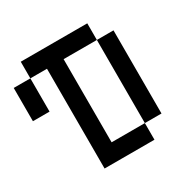

<svg xmlns="http://www.w3.org/2000/svg" viewBox="-187 -1062 1250 1250"><g transform="rotate(-30 437.5 -437.5)"><path d="M0 -500V-750H125V-500ZM125 -750V-875H625V-750H375V-125H625V0H250V-750ZM625 -125V-750H750V-125Z"/></g></svg>

Font: Galmuri7 Regular
Style: Regular
Weight: 400
Designer: Lee Minseo (quiple)
Version: Version 2.399;hotconv 1.1.1;makeotfexe 2.6.0 DEVELOPMENT